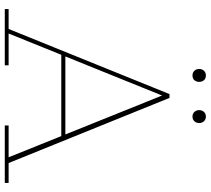

<svg xmlns="http://www.w3.org/2000/svg" viewBox="-59 -821 880 802"><g transform="rotate(90 381.0 -420.0)"><path d="M18 0V-16H101L373 -688H389L661 -16H744V0H504V-16H637L375 -667H383L120 -16H253V0ZM204 -236V-253H556V-236ZM467 -784Q455 -784 447.5 -792Q440 -800 440 -812Q440 -824 447.5 -832Q455 -840 467 -840Q479 -840 486.5 -832Q494 -824 494 -812Q494 -800 486.5 -792Q479 -784 467 -784ZM295 -784Q283 -784 275.5 -792Q268 -800 268 -812Q268 -824 275.5 -832Q283 -840 295 -840Q308 -840 315 -832Q322 -824 322 -812Q322 -800 315 -792Q308 -784 295 -784Z"/></g></svg>

Font: Montagu Slab 144pt Thin
Style: Regular
Weight: 250
Version: Version 1.000